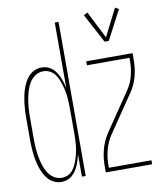

<svg xmlns="http://www.w3.org/2000/svg" viewBox="-85 -824 770 902"><g transform="rotate(-10 300.0 -373.5)"><path d="M136 8Q119 8 103 1Q87 -6 75.5 -18Q64 -30 56 -45Q48 -60 42.5 -76Q37 -92 33.5 -109Q30 -126 28 -142.5Q26 -159 25 -176Q24 -193 24 -210V-320Q24 -337 25 -354Q26 -371 28 -387.5Q30 -404 33.5 -421Q37 -438 42.5 -454Q48 -470 56 -485Q64 -500 75.5 -512Q87 -524 103 -531Q119 -538 136 -538Q150 -538 163 -533.5Q176 -529 186.5 -520Q197 -511 204.5 -499.5Q212 -488 217.5 -475.5Q223 -463 227 -449.5Q231 -436 234 -423V-735H252V0H234V-107Q231 -94 227 -80.5Q223 -67 217.5 -54.5Q212 -42 204.5 -30.5Q197 -19 186.5 -10Q176 -1 163 3.5Q150 8 136 8ZM141 -11Q156 -11 170 -17.5Q184 -24 193.5 -36Q203 -48 209 -62Q215 -76 219.5 -90.5Q224 -105 227 -119.5Q230 -134 231.5 -149.5Q233 -165 233.5 -180Q234 -195 234 -210V-320Q234 -335 233.5 -350Q233 -365 231.5 -380.5Q230 -396 227 -410.5Q224 -425 219.5 -439.5Q215 -454 209 -468Q203 -482 193.5 -494Q184 -506 170 -512.5Q156 -519 141 -519Q120 -519 102.5 -507.5Q85 -496 74.5 -478.5Q64 -461 58 -441Q52 -421 48.5 -401Q45 -381 43.5 -360.5Q42 -340 42 -320V-210Q42 -190 43.5 -169.5Q45 -149 48.5 -129Q52 -109 58 -89Q64 -69 74.5 -51.5Q85 -34 102.5 -22.5Q120 -11 141 -11ZM469 -606H449L375 -745L393 -755L459 -625L525 -755L542 -745ZM348 0V-33Q348 -72 358.5 -110.5Q369 -149 391 -182L512 -360Q533 -390 542 -425.5Q551 -461 551 -497V-511H348V-530H569V-497Q569 -458 559 -419.5Q549 -381 526 -348L405 -170Q385 -140 375.5 -104.5Q366 -69 366 -33V-19H569V0Z"/></g></svg>

Font: Iosevka Curly Thin Extended
Style: Regular
Weight: 100
Width: 7
Monospace: yes
Designer: Belleve Invis
Foundry: Belleve Invis
Version: Version 11.1.0; ttfautohint (v1.8.3)